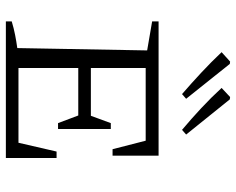

<svg xmlns="http://www.w3.org/2000/svg" viewBox="-95 -710 805 655"><g transform="rotate(90 307.5 -382.5)"><path d="M497 -173H519V0H53V-20Q76 -27 99 -31.5Q122 -36 144 -39L152 -482L53 -499V-521H511V-364H489L460 -477H212V-290H375L400 -358H420V-178H400L374 -247H212V-43H467ZM301 -601Q264 -633 228 -666.5Q192 -700 158 -736L190 -765L198 -764L317 -615ZM423 -601Q385 -633 349 -666.5Q313 -700 280 -736L311 -765L319 -764L439 -615Z"/></g></svg>

Font: Piazzolla SC Light
Style: Regular
Weight: 300
Designer: Juan Pablo del Peral
Foundry: Huerta Tipografica
Version: Version 1.330